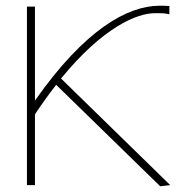

<svg xmlns="http://www.w3.org/2000/svg" viewBox="-20 -646 665 670"><path d="M74 0H102V-247C127 -285 152 -319 176 -350L539 4L574 0L193 -372C340 -552 459 -600 520 -600C546 -600 556 -600 571 -596V-625C558 -626 547 -626 537 -626C425 -626 276 -543 102 -295V-623H74Z"/></svg>

Font: Inconsolata Expanded ExtraLight
Style: Regular
Weight: 200
Width: 7
Monospace: yes
Designer: Raph Levien, Cyreal, Brenton Simpson
Foundry: Raph Levien, Cyreal, Google
Version: Version 3.100